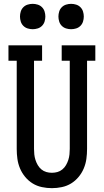

<svg xmlns="http://www.w3.org/2000/svg" viewBox="-20 -971 540 999"><path d="M250 8Q224 8 198 2.5Q172 -3 150 -16.5Q128 -30 111 -50.5Q94 -71 84 -95Q74 -119 70.5 -144.5Q67 -170 67 -196V-655H24V-735H199V-655H157V-196Q157 -182 158.5 -167.5Q160 -153 164.5 -139Q169 -125 176.5 -112Q184 -99 195.5 -89.5Q207 -80 221 -76Q235 -72 250 -72Q265 -72 279 -76Q293 -80 304.5 -89.5Q316 -99 323.5 -112Q331 -125 335.5 -139Q340 -153 341.5 -167.5Q343 -182 343 -196V-655H301V-735H476V-655H433V-196Q433 -170 429.5 -144.5Q426 -119 416 -95Q406 -71 389 -50.5Q372 -30 350 -16.5Q328 -3 302 2.5Q276 8 250 8ZM350 -819Q337 -819 324 -823Q311 -827 301.5 -836.5Q292 -846 288 -859Q284 -872 284 -885Q284 -898 288 -911Q292 -924 301.5 -933.5Q311 -943 324 -947Q337 -951 350 -951Q363 -951 376 -947Q389 -943 398.5 -933.5Q408 -924 412 -911Q416 -898 416 -885Q416 -872 412 -859Q408 -846 398.5 -836.5Q389 -827 376 -823Q363 -819 350 -819ZM150 -819Q137 -819 124 -823Q111 -827 101.5 -836.5Q92 -846 88 -859Q84 -872 84 -885Q84 -898 88 -911Q92 -924 101.5 -933.5Q111 -943 124 -947Q137 -951 150 -951Q163 -951 176 -947Q189 -943 198.5 -933.5Q208 -924 212 -911Q216 -898 216 -885Q216 -872 212 -859Q208 -846 198.5 -836.5Q189 -827 176 -823Q163 -819 150 -819Z"/></svg>

Font: Iosevka Curly Slab Medium
Style: Regular
Weight: 500
Monospace: yes
Designer: Belleve Invis
Foundry: Belleve Invis
Version: Version 22.1.2; ttfautohint (v1.8.4)